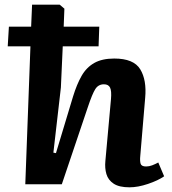

<svg xmlns="http://www.w3.org/2000/svg" viewBox="-20 -787 733 820"><path d="M533 13Q489 13 465.5 -2.5Q442 -18 434.5 -43.5Q427 -69 430 -99L454 -364Q457 -399 450 -413Q443 -427 424 -427Q400 -427 387 -406.5Q374 -386 355 -329L244 0H88L110 -589H13L18 -673H113L117 -767H235L255 -750L252 -673H404L401 -589H248L240 -413L208 -135L219 -133L292 -375Q308 -427 328.5 -463Q349 -499 382.5 -518Q416 -537 468 -537Q551 -537 579 -491Q607 -445 600 -369L579 -120Q577 -100 580.5 -88Q584 -76 604 -76Q617 -76 630 -81Q643 -86 656 -93L681 -34Q655 -16 612 -1.5Q569 13 533 13Z"/></svg>

Font: Literata 7pt
Style: Bold Italic
Weight: 700
Italic angle: -2°
Designer: Latin by Veronika Burian and Jose Scaglione. Greek by Irene Vlachou. Cyrillic by Vera Evstafieva
Foundry: TypeTogether
Version: Version 3.002